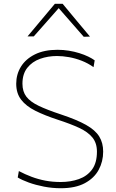

<svg xmlns="http://www.w3.org/2000/svg" viewBox="-20 -989 615 1018"><path d="M302 9Q257 9 213 0.5Q169 -8 132.5 -21.2Q96 -34.5 74 -48L80 -82Q113 -64.5 147.8 -51.5Q182.5 -38.5 220.5 -31.2Q258.5 -24 302 -24Q354.5 -24 398.2 -39.5Q442 -55 468 -90.2Q494 -125.5 494 -185Q494 -230.5 470 -260Q446 -289.5 399.8 -311Q353.5 -332.5 287 -354Q216.5 -377 167.2 -401.8Q118 -426.5 92 -460.5Q66 -494.5 66 -545Q66 -595 91.2 -635.8Q116.5 -676.5 165.5 -700.8Q214.5 -725 285 -725Q316 -725 345.2 -720.2Q374.5 -715.5 400.8 -707.2Q427 -699 447.8 -689Q468.5 -679 482 -669L476 -633Q446.5 -654 413 -667Q379.5 -680 345.8 -686Q312 -692 282 -692Q234 -692 192.2 -677Q150.5 -662 124.8 -629.5Q99 -597 99 -545Q99 -503.5 120 -476.2Q141 -449 185.5 -427.8Q230 -406.5 301 -383Q387 -354.5 436.2 -326.8Q485.5 -299 506.2 -265.2Q527 -231.5 527 -185Q527 -132.5 503.2 -88.5Q479.5 -44.5 429.8 -17.8Q380 9 302 9ZM424 -794Q389 -834.5 354.5 -873.5Q320 -912.5 284.5 -953.5H298Q262.5 -913 228.5 -874.5Q194.5 -836 159 -796H126Q162 -839 198.2 -882.2Q234.5 -925.5 271 -969H312Q348 -925.5 384.2 -882Q420.5 -838.5 457 -795Z"/></svg>

Font: Commissioner Thin Thin
Style: Regular
Weight: 250
Version: Version 1.000